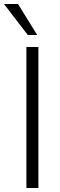

<svg xmlns="http://www.w3.org/2000/svg" viewBox="-45 -940 299 960"><path d="M87 0V-705H147V0ZM94 -765 -25 -920H45L141 -765Z"/></svg>

Font: Nunito Sans 10pt Condensed Light
Style: Regular
Weight: 300
Width: 3
Designer: Vernon Adams
Foundry: Vernon Adams
Version: Version 3.101;gftools[0.9.27]